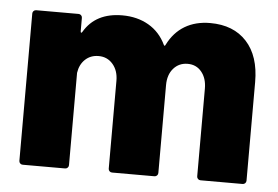

<svg xmlns="http://www.w3.org/2000/svg" viewBox="-43 -582 926 640"><g transform="rotate(5 420.0 -262.5)"><path d="M42 -12V-505Q42 -510 45.5 -513.5Q49 -517 54 -517H196Q201 -517 204.5 -513.5Q208 -510 208 -505V-460Q208 -456 210 -455.5Q212 -455 214 -459Q253 -525 342 -525Q392 -525 430 -503Q468 -481 488 -439Q491 -433 494 -440Q515 -482 551 -503.5Q587 -525 636 -525Q714 -525 758 -477Q802 -429 802 -342V-12Q802 -7 798.5 -3.5Q795 0 790 0H649Q644 0 640.5 -3.5Q637 -7 637 -12V-306Q637 -340 619.5 -361.5Q602 -383 573 -383Q544 -383 525.5 -362Q507 -341 507 -306V-12Q507 -7 503.5 -3.5Q500 0 495 0H353Q348 0 344.5 -3.5Q341 -7 341 -12V-306Q341 -340 322.5 -361.5Q304 -383 275 -383Q248 -383 230 -366Q212 -349 208 -321V-12Q208 -7 204.5 -3.5Q201 0 196 0H54Q49 0 45.5 -3.5Q42 -7 42 -12Z"/></g></svg>

Font: Barlow GEO ExtraBold
Style: Regular
Weight: 800
Designer: Jeremy Tribby
Foundry: Tribby Type
Version: Version 1.408